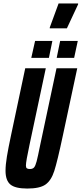

<svg xmlns="http://www.w3.org/2000/svg" viewBox="-20 -1083 472 1111"><path d="M12 -95Q12 -129 20 -177.5Q28 -226 44 -301L126 -688H245L151 -246Q130 -149 130 -125Q130 -113 135.5 -109Q141 -105 153 -105Q169 -105 177 -114Q185 -123 192 -149.5Q199 -176 213 -246L307 -688H427L344 -300Q312 -149 294 -93.5Q276 -38 243 -15Q210 8 138 8Q68 8 40 -15.5Q12 -39 12 -95ZM161 -748 183 -846H283L263 -748ZM308 -748 328 -846H430L409 -748ZM268 -919V-924L319 -1063H432V-1058L367 -919Z"/></svg>

Font: Saira Ultra Condensed ExtraBold
Style: Italic
Weight: 800
Width: 1
Italic angle: -12°
Designer: Hector Gatti with collaboration of the Omnibus-Type team
Foundry: Omnibus-Type
Version: Version 1.001; ttfautohint (v1.8)